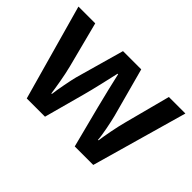

<svg xmlns="http://www.w3.org/2000/svg" viewBox="-99 -785 1027 1027"><g transform="rotate(45 415.0 -271.5)"><path d="M465 -233 525 0H665L819 -543H694L626 -284C611 -229 596 -146 592 -113H588C586 -150 569 -231 560 -266L485 -543H347L269 -266C261 -236 244 -148 240 -112H236C231 -150 218 -230 204 -284L137 -543H10L162 0H300L363 -232C377 -282 404 -401 412 -437H416C424 -401 452 -282 465 -233Z"/></g></svg>

Font: Noto Sans Bengali SemiBold
Style: Regular
Weight: 600
Designer: Jelle Bosma - Monotype Design Team
Foundry: Monotype Imaging Inc.
Version: Version 2.003